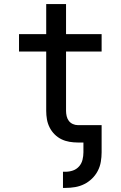

<svg xmlns="http://www.w3.org/2000/svg" viewBox="-20 -697 590 939"><path d="M288 222V143H300Q319 143 336.5 137Q354 131 366.5 117Q379 103 383.5 84.5Q388 66 388 48V0H361Q340 0 319.5 -3.5Q299 -7 280.5 -16Q262 -25 247 -40Q232 -55 222.5 -74Q213 -93 209.5 -113.5Q206 -134 206 -155V-445H73V-530H206V-677H303V-530H477V-445H303V-155Q303 -142 306 -129Q309 -116 316.5 -106Q324 -96 336 -90.5Q348 -85 361 -85H477V48Q477 71 473 94.5Q469 118 458 139Q447 160 430 176.5Q413 193 392 203.5Q371 214 347.5 218Q324 222 300 222Z"/></svg>

Font: Lode Dark Term
Style: Bold
Weight: 700
Monospace: yes
Designer: Belleve Invis
Foundry: Belleve Invis
Version: Version 29.2.0